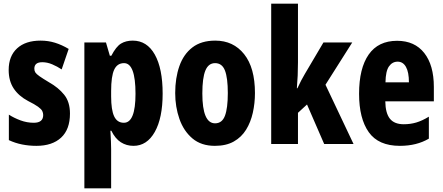

<svg xmlns="http://www.w3.org/2000/svg" viewBox="-20 -780 2400 1040"><path d="M359 -165Q359 -79 311 -34.5Q263 10 177 10Q137 10 99.5 2.5Q62 -5 28 -21V-159Q56 -141 91 -128Q126 -115 163 -115Q214 -115 214 -157Q214 -168 209 -178.5Q204 -189 186 -202Q168 -215 132 -233Q81 -260 54 -301Q27 -342 27 -401Q27 -476 72.5 -518Q118 -560 200 -560Q241 -560 278 -548.5Q315 -537 352 -515L314 -404Q290 -420 263 -431.5Q236 -443 209 -443Q166 -443 166 -408Q166 -396 171.5 -387.5Q177 -379 194 -367Q211 -355 246 -334Q296 -306 327.5 -267Q359 -228 359 -165Z M699 -560Q776 -560 818.5 -484.5Q861 -409 861 -273Q861 -141 818.5 -65.5Q776 10 703 10Q665 10 634.5 -9.5Q604 -29 583 -72H578Q582 -4 582 27V240H437V-550H554L575 -478H583Q609 -528 635.5 -544Q662 -560 699 -560ZM652 -438Q615 -438 598.5 -402.5Q582 -367 582 -287V-258Q582 -184 598.5 -149.5Q615 -115 651 -115Q714 -115 714 -272Q714 -438 652 -438Z M1361 -276Q1361 -221 1349.5 -169.5Q1338 -118 1313 -77.5Q1288 -37 1246.5 -13.5Q1205 10 1144 10Q1070 10 1022.5 -30Q975 -70 952 -135.5Q929 -201 929 -276Q929 -357 951.5 -421.5Q974 -486 1022 -523Q1070 -560 1146 -560Q1244 -560 1302.5 -486.5Q1361 -413 1361 -276ZM1076 -274Q1076 -112 1145 -112Q1183 -112 1198.5 -153Q1214 -194 1214 -276Q1214 -358 1198.5 -398Q1183 -438 1145 -438Q1109 -438 1092.5 -398Q1076 -358 1076 -274Z M1594 -442Q1594 -406 1592.5 -371Q1591 -336 1588 -302H1591Q1601 -324 1611.5 -344Q1622 -364 1631 -379L1732 -550H1888L1743 -321L1895 0H1736L1643 -214L1594 -169V0H1449V-760H1594Z M2131 -559Q2226 -559 2278 -493Q2330 -427 2330 -309V-231H2067Q2068 -167 2092 -137Q2116 -107 2167 -107Q2203 -107 2235 -116.5Q2267 -126 2303 -148V-29Q2237 10 2146 10Q2030 10 1977.5 -64Q1925 -138 1925 -272Q1925 -410 1977 -484.5Q2029 -559 2131 -559ZM2134 -446Q2105 -446 2087 -420.5Q2069 -395 2068 -334H2195Q2195 -389 2179 -417.5Q2163 -446 2134 -446Z"/></svg>

Font: Noto Sans Thai ExtCond ExtBd
Style: Regular
Weight: 800
Width: 2
Designer: Monotype Design Team
Foundry: Monotype Imaging Inc.
Version: Version 2.002; ttfautohint (v1.8.4.7-5d5b)